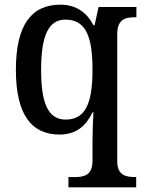

<svg xmlns="http://www.w3.org/2000/svg" viewBox="-20 -566 619 822"><path d="M273 236H563V192H558C517 192 482 183 482 125V-420C482 -483 516 -492 557 -492H564V-536H402L385 -458H380C353 -510 308 -546 239 -546C115 -546 48 -460 48 -267C48 -75 115 10 235 10C307 10 348 -27 376 -85H380C378 -56 376 5 376 41V122C376 183 342 192 301 192H273ZM261 -54C186 -54 156 -124 156 -266C156 -410 186 -482 260 -482C349 -482 376 -407 376 -267C376 -124 346 -54 261 -54Z"/></svg>

Font: Noto Serif Devanagari SemiCondensed Medium
Style: Regular
Weight: 500
Width: 4
Designer: Universal Thirst, Indian Type Foundry and the Monotype Design Team
Foundry: Monotype Imaging Inc.
Version: Version 2.004